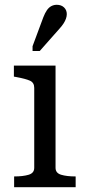

<svg xmlns="http://www.w3.org/2000/svg" viewBox="-20 -782 359 802"><path d="M212 -508V-81Q212 -59 235.5 -52Q259 -45 295 -45H296V0H39V-45H40Q76 -45 99.5 -52Q123 -59 123 -81V-415Q123 -437 105 -445Q87 -453 49 -460L38 -462V-508ZM161 -710Q168 -728 176 -739.5Q184 -751 194.5 -756.5Q205 -762 217 -762Q236 -762 247.5 -751Q259 -740 259 -723Q259 -714 255.5 -704Q252 -694 245.5 -684Q239 -674 230 -664L146 -569H116V-589Z"/></svg>

Font: Roboto Serif 20pt
Style: Regular
Weight: 400
Designer: Greg Gazdowicz
Foundry: Commercial Type
Version: Version 1.008